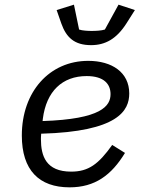

<svg xmlns="http://www.w3.org/2000/svg" viewBox="-20 -788 640 820"><path d="M277 12.1C386 12.1 456 -40.1 513.8 -134.9L459.2 -169C400.9 -87 358 -55 284.1 -55C176.1 -55 154.8 -122.2 154.8 -193.9C154.8 -196 154.8 -207 155.9 -217C485.1 -225.9 532 -316.1 532 -388.8C532 -479 458.1 -528.1 356.9 -528.1C191.1 -528.1 73.2 -396 73.2 -209.2C73.2 -61.1 147 12.1 277 12.1ZM161.9 -271 163 -280.9C177.9 -398.1 246.1 -463.1 350.1 -463.1C425.1 -463.1 452.1 -427.9 452.1 -386C452.1 -335.9 414.1 -279.1 161.9 -271ZM221.9 -745 241.8 -687.9C263.1 -627.8 297.9 -595.2 369 -595.2C430 -595.2 478 -622.2 519.9 -687.9L556.1 -745L486.2 -768.1L427.9 -661.9C413 -657 389.9 -655.9 371.1 -655.9C358 -655.9 331 -657 317.8 -661.9L295.8 -768.1Z"/></svg>

Font: Margiela Mono Italic Italic
Style: Regular
Weight: 400
Designer: Mike Abbink, Paul van der Laan, Pieter van Rosmalen
Foundry: Bold Monday
Version: Version 2.003 2021